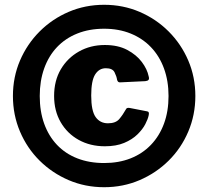

<svg xmlns="http://www.w3.org/2000/svg" viewBox="-20 -772 870 802"><path d="M415 10Q336 10 267 -19.5Q198 -49 145.5 -101Q93 -153 63.5 -222.5Q34 -292 34 -371Q34 -450 63.5 -519Q93 -588 145.5 -640.5Q198 -693 267 -722.5Q336 -752 415 -752Q494 -752 563 -722.5Q632 -693 684.5 -640.5Q737 -588 766.5 -519Q796 -450 796 -371Q796 -292 766.5 -222.5Q737 -153 684.5 -101Q632 -49 563 -19.5Q494 10 415 10ZM415 -91Q476 -91 525.5 -110.5Q575 -130 610.5 -167Q646 -204 665 -255.5Q684 -307 684 -371Q684 -434 665 -486Q646 -538 610.5 -575Q575 -612 525.5 -632Q476 -652 415 -652Q353 -652 303 -632Q253 -612 218 -575Q183 -538 164.5 -486Q146 -434 146 -371Q146 -307 164.5 -255.5Q183 -204 218 -167Q253 -130 303 -110.5Q353 -91 415 -91ZM418 -584Q473 -584 511.5 -563.5Q550 -543 572.5 -513Q595 -483 601 -453Q604 -443 600.5 -438.5Q597 -434 587 -433L482 -428Q472 -427 469 -439Q467 -453 458.5 -470Q450 -487 422 -487Q394 -487 377.5 -461Q361 -435 361 -373Q361 -309 379.5 -283Q398 -257 431 -257Q463 -257 478 -274.5Q493 -292 507 -317Q510 -323 522 -321L594 -307Q605 -306 601 -290Q598 -275 587 -253.5Q576 -232 554 -210.5Q532 -189 498.5 -175Q465 -161 418 -161Q357 -161 309 -187.5Q261 -214 233.5 -261.5Q206 -309 206 -371Q206 -435 234 -482.5Q262 -530 310 -557Q358 -584 418 -584Z"/></svg>

Font: Libre Franklin Black
Style: Regular
Weight: 900
Designer: Pablo Impallari, Rodrigo Fuenzalida, Nhung Nguyen
Foundry: Impallari Type
Version: Version 3.000